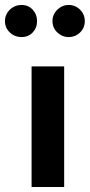

<svg xmlns="http://www.w3.org/2000/svg" viewBox="-72 -752 361 772"><path d="M186 0V-485H55V0ZM15 -603Q42 -603 59.5 -621.5Q77 -640 77 -667Q77 -694 59.5 -713Q42 -732 15 -732Q-13 -732 -32.5 -713Q-52 -694 -52 -667Q-52 -640 -32.5 -621.5Q-13 -603 15 -603ZM204 -603Q231 -603 250 -621.5Q269 -640 269 -667Q269 -694 250 -713Q231 -732 204 -732Q178 -732 158.5 -713Q139 -694 139 -667Q139 -640 158.5 -621.5Q178 -603 204 -603Z"/></svg>

Font: Catamaran Thin
Style: Bold
Weight: 700
Version: Version 2.000